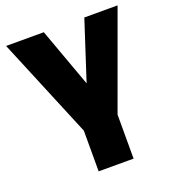

<svg xmlns="http://www.w3.org/2000/svg" viewBox="-136 -637 885 971"><g transform="rotate(-20 306.0 -152.0)"><path d="M417 226H229V7L6 -530H209L324 -213L427 -530H606L417 -11Z"/></g></svg>

Font: Golos Text ExtraBold
Style: Regular
Weight: 800
Designer: A.Korolkova, Vitaly Kuzmin
Foundry: ParaType Ltd
Version: Version 2.004